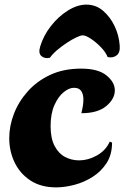

<svg xmlns="http://www.w3.org/2000/svg" viewBox="-20 -804 538 831"><path d="M223 7Q157 7 111.5 -23Q66 -53 43 -101.5Q20 -150 20 -206Q20 -259 40.5 -312Q61 -365 101 -409.5Q141 -454 198.5 -480.5Q256 -507 331 -507Q405 -507 441 -477.5Q477 -448 477 -413Q477 -376 440 -345Q403 -314 332 -314Q336 -329 338.5 -344.5Q341 -360 341 -374Q341 -395 332 -409.5Q323 -424 300 -424Q279 -424 255.5 -405Q232 -386 215.5 -349Q199 -312 199 -258Q199 -205 216.5 -172Q234 -139 262 -124.5Q290 -110 321 -110Q362 -110 400 -131.5Q438 -153 455 -191L465 -187Q465 -135 441.5 -98.5Q418 -62 381 -38.5Q344 -15 302 -4Q260 7 223 7ZM196 -554Q173 -549 159 -561.5Q145 -574 154 -603Q168 -650 200.5 -691.5Q233 -733 274 -758.5Q315 -784 354 -784Q395 -784 426 -757.5Q457 -731 476 -691Q495 -651 498 -608Q501 -577 485 -564.5Q469 -552 446 -557Q437 -579 416 -600.5Q395 -622 373 -636.5Q351 -651 338 -651Q329 -651 310 -642Q291 -633 269 -618.5Q247 -604 227 -587Q207 -570 196 -554Z"/></svg>

Font: Agbalumo
Style: Regular
Weight: 400
Designer: Raphael Alegbeleye
Foundry: Sorkin Type Co.
Version: Version 1.000; ttfautohint (v1.8.4)